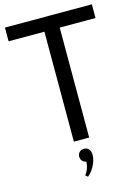

<svg xmlns="http://www.w3.org/2000/svg" viewBox="-141 -827 818 1125"><g transform="rotate(-15 268.0 -265.0)"><path d="M4.4 -667V-750H531.7V-667H314.5V0H221.7V-667ZM262.2 131.8Q247.6 129.4 238.3 119.1Q229 108.9 229 93.8Q229 77.1 240 66.4Q251 55.7 268.1 55.7Q286.1 55.7 296.9 68.1Q307.6 80.6 307.6 103.5Q307.6 133.3 290.8 166.5Q273.9 199.7 248.5 220.2L234.9 208Q259.8 177.7 262.2 131.8Z"/></g></svg>

Font: Spartan MB Med
Style: Regular
Weight: 500
Designer: Matt Bailey, Mirko Velimirovic
Foundry: Matt Bailey
Version: Version 1.005